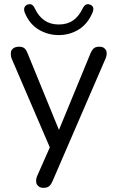

<svg xmlns="http://www.w3.org/2000/svg" viewBox="-20 -718 564 925"><path d="M189 187Q174 187 165 179Q156 171 155 163Q154 155 154 152Q154 141 159 130L220 -8L36 -436Q32 -447 32 -457Q32 -461 33 -469Q34 -477 44 -485Q54 -493 72 -493Q88 -493 97 -486Q106 -479 113 -461L264 -92L416 -461Q424 -479 433 -486Q442 -493 459 -493Q475 -493 483.5 -485Q492 -477 493 -469.5Q494 -462 494 -459Q494 -449 489 -437L233 155Q225 173 215.5 180Q206 187 189 187ZM263 -549Q210 -549 165.5 -576Q121 -603 99 -658Q94 -673 98 -682.5Q102 -692 113 -696Q124 -700 133 -695.5Q142 -691 148 -677Q166 -639 194.5 -619.5Q223 -600 263 -600Q304 -600 332 -619.5Q360 -639 378 -677Q385 -691 394 -695.5Q403 -700 413 -696Q425 -692 428.5 -682.5Q432 -673 426 -658Q403 -603 359.5 -576Q316 -549 263 -549Z"/></svg>

Font: Nunito
Style: Regular
Weight: 400
Designer: Vernon Adams
Foundry: Vernon Adams
Version: Version 3.602